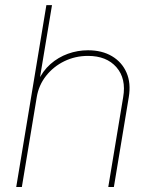

<svg xmlns="http://www.w3.org/2000/svg" viewBox="-20 -748 610 768"><path d="M127 -359.4 67.4 0H44.9L165.5 -727.5H188L137.2 -421.9H131.3Q150.4 -463.9 181.6 -491.5Q212.9 -519 251.7 -533Q290.5 -546.9 332 -546.9Q388.2 -546.9 428 -523.2Q467.8 -499.5 486.1 -457.5Q504.4 -415.5 495.1 -359.4L435.5 0H413.1L472.7 -359.4Q485.4 -433.6 445.8 -479Q406.2 -524.4 332 -524.4Q281.2 -524.4 237.5 -503.2Q193.8 -481.9 164.3 -444.6Q134.8 -407.2 127 -359.4Z"/></svg>

Font: Inter 18pt Thin
Style: Italic
Weight: 250
Italic angle: -9.3988°
Version: Version 4.001;git-66647c0bb